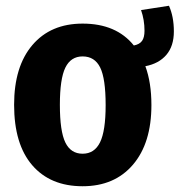

<svg xmlns="http://www.w3.org/2000/svg" viewBox="-20 -630 624 667"><path d="M485 -400Q506 -343 506 -265Q506 -133 442 -58Q378 17 267 17Q155 17 92 -56Q29 -129 29 -266Q29 -399 92.5 -473.5Q156 -548 267 -548Q384 -548 445 -472Q465 -476 473.5 -488Q482 -500 482 -523Q482 -561 470 -595L567 -610Q584 -572 584 -521Q584 -470 558 -439.5Q532 -409 485 -400ZM347 -265Q347 -357 328 -395.5Q309 -434 267 -434Q226 -434 207 -395Q188 -356 188 -266Q188 -174 207 -135Q226 -96 267 -96Q308 -96 327.5 -135.5Q347 -175 347 -265Z"/></svg>

Font: Fira Sans Condensed
Style: Bold
Weight: 700
Width: 3
Designer: bBox Type GmbH & Carrois Corporate GbR & Edenspiekermann AG
Foundry: bBox Type GmbH & Carrois Corporate GbR & Edenspiekermann AG
Version: Version 4.301